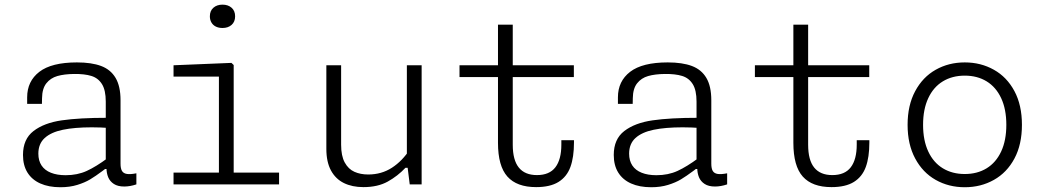

<svg xmlns="http://www.w3.org/2000/svg" viewBox="-20 -774 4380 806"><path d="M486 -353V-87Q486 -66.5 492.2 -56.2Q498.5 -46 512.8 -43.8Q527 -41.5 552.5 -46.5V0Q526 9 501.5 9Q474.5 9 458 -1.8Q441.5 -12.5 434.2 -30Q427 -47.5 427 -69.5L424 -78V-347.5Q424 -395.5 408 -421Q392 -446.5 363.5 -455.2Q335 -464 291 -463.5Q249.5 -463 220.8 -454.8Q192 -446.5 174.5 -424.2Q157 -402 156.5 -362L156 -338H94V-365.5Q94 -433 145.2 -472.5Q196.5 -512 303 -512Q364.5 -512 404.5 -497Q444.5 -482 465.2 -447Q486 -412 486 -353ZM365.5 -239.5Q293 -239.5 243.8 -229.2Q194.5 -219 167.8 -194.8Q141 -170.5 141 -129Q141 -99.5 154.5 -79.2Q168 -59 193.8 -48.8Q219.5 -38.5 255.5 -38.5Q305 -38.5 344.2 -56.5Q383.5 -74.5 432 -110.5L438 -64.5H421L410.5 -56.5Q381 -34.5 358.5 -21Q336 -7.5 304.5 2.2Q273 12 233.5 12Q184.5 12 149.2 -3.8Q114 -19.5 95.2 -49.8Q76.5 -80 76.5 -123.5Q76.5 -190 120.8 -224Q165 -258 239.2 -268.8Q313.5 -279.5 430.5 -279.5L444 -236.5Q423 -238 402.5 -238.8Q382 -239.5 365.5 -239.5Z M899 0V-480L921.5 -452.5H708.5V-500L951.5 -510L961 -501V0ZM708.5 -49.5H1151.5V0H708.5ZM861 -705.5Q861 -728.5 875.8 -741.5Q890.5 -754.5 914 -754.5Q937.5 -754.5 952.2 -741.5Q967 -728.5 967 -705.5Q967 -682.5 952.2 -669.5Q937.5 -656.5 914 -656.5Q898.5 -656.5 886.5 -662.2Q874.5 -668 867.8 -679.2Q861 -690.5 861 -705.5Z M1688 -500H1750V0H1700L1690 -80H1688ZM1412 -500V-166.5Q1412 -119.5 1427.2 -91.8Q1442.5 -64 1467.8 -52.8Q1493 -41.5 1525.5 -41.5Q1581.5 -41.5 1625.2 -69.8Q1669 -98 1702 -149V-69.5H1682Q1649.5 -35 1607.8 -11.8Q1566 11.5 1505.5 11.5Q1458.5 11.5 1423.8 -5.5Q1389 -22.5 1369.5 -58.2Q1350 -94 1350 -149V-500Z M2070.5 -670.5H2132.5V-166.5Q2132.5 -102 2158 -70.5Q2183.5 -39 2234 -39Q2286.5 -39 2311.5 -71.8Q2336.5 -104.5 2336.5 -167V-185.5H2389.5V-175.5Q2389.5 -114 2374.5 -73Q2359.5 -32 2324.5 -10.2Q2289.5 11.5 2230.5 11.5Q2149.5 11.5 2110 -32.8Q2070.5 -77 2070.5 -174.5ZM2389 -500V-450.5H1909V-500H2089H2103.5Z M2966 -353V-87Q2966 -66.5 2972.2 -56.2Q2978.5 -46 2992.8 -43.8Q3007 -41.5 3032.5 -46.5V0Q3006 9 2981.5 9Q2954.5 9 2938 -1.8Q2921.5 -12.5 2914.2 -30Q2907 -47.5 2907 -69.5L2904 -78V-347.5Q2904 -395.5 2888 -421Q2872 -446.5 2843.5 -455.2Q2815 -464 2771 -463.5Q2729.5 -463 2700.8 -454.8Q2672 -446.5 2654.5 -424.2Q2637 -402 2636.5 -362L2636 -338H2574V-365.5Q2574 -433 2625.2 -472.5Q2676.5 -512 2783 -512Q2844.5 -512 2884.5 -497Q2924.5 -482 2945.2 -447Q2966 -412 2966 -353ZM2845.5 -239.5Q2773 -239.5 2723.8 -229.2Q2674.5 -219 2647.8 -194.8Q2621 -170.5 2621 -129Q2621 -99.5 2634.5 -79.2Q2648 -59 2673.8 -48.8Q2699.5 -38.5 2735.5 -38.5Q2785 -38.5 2824.2 -56.5Q2863.5 -74.5 2912 -110.5L2918 -64.5H2901L2890.5 -56.5Q2861 -34.5 2838.5 -21Q2816 -7.5 2784.5 2.2Q2753 12 2713.5 12Q2664.5 12 2629.2 -3.8Q2594 -19.5 2575.2 -49.8Q2556.5 -80 2556.5 -123.5Q2556.5 -190 2600.8 -224Q2645 -258 2719.2 -268.8Q2793.5 -279.5 2910.5 -279.5L2924 -236.5Q2903 -238 2882.5 -238.8Q2862 -239.5 2845.5 -239.5Z M3310.5 -670.5H3372.5V-166.5Q3372.5 -102 3398 -70.5Q3423.5 -39 3474 -39Q3526.5 -39 3551.5 -71.8Q3576.5 -104.5 3576.5 -167V-185.5H3629.5V-175.5Q3629.5 -114 3614.5 -73Q3599.5 -32 3564.5 -10.2Q3529.5 11.5 3470.5 11.5Q3389.5 11.5 3350 -32.8Q3310.5 -77 3310.5 -174.5ZM3629 -500V-450.5H3149V-500H3329H3343.5Z M4030 12Q3962.5 12 3908 -18.8Q3853.5 -49.5 3821.8 -108.8Q3790 -168 3790 -250Q3790 -332 3821.8 -391.2Q3853.5 -450.5 3908 -481.2Q3962.5 -512 4030 -512Q4097.5 -512 4152.2 -481.2Q4207 -450.5 4238.5 -391.5Q4270 -332.5 4270 -250Q4270 -167.5 4238.5 -108.5Q4207 -49.5 4152.2 -18.8Q4097.5 12 4030 12ZM4030 -456.5Q3977.5 -456.5 3938 -432.5Q3898.5 -408.5 3876.8 -362Q3855 -315.5 3855 -250Q3855 -184.5 3876.8 -138Q3898.5 -91.5 3938 -67.5Q3977.5 -43.5 4030 -43.5Q4082.5 -43.5 4121.8 -67.5Q4161 -91.5 4182.8 -138Q4204.5 -184.5 4204.5 -250Q4204.5 -315.5 4182.8 -362Q4161 -408.5 4121.8 -432.5Q4082.5 -456.5 4030 -456.5Z"/></svg>

Font: Monaspace Neon Var
Style: Regular
Weight: 400
Designer: Riley Cran and the Lettermatic Team
Version: Version 1.000 (Monaspace Neon Var)